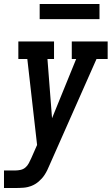

<svg xmlns="http://www.w3.org/2000/svg" viewBox="-43 -738 563 963"><path d="M-23 205V117H33Q47 117 60.5 114Q74 111 84.5 102Q95 93 101.5 80.5Q108 68 114 55L143 -11L94 -442H49V-530H228V-442H195L218 -145L339 -442H317V-530H497V-442H441L205 91Q200 103 194 115.5Q188 128 180 140Q168 158 151 172.5Q134 187 114.5 194.5Q95 202 74.5 203.5Q54 205 33 205ZM156 -642V-718H456V-642Z"/></svg>

Font: Iosevka Slab Semibold Oblique
Style: Regular
Weight: 600
Italic angle: -9°
Monospace: yes
Designer: Belleve Invis
Foundry: Belleve Invis
Version: Version 11.1.1; ttfautohint (v1.8.3)